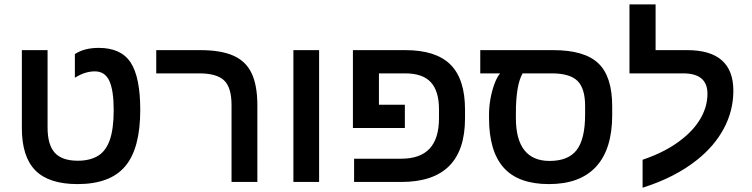

<svg xmlns="http://www.w3.org/2000/svg" viewBox="-20 -833 3445 879"><path d="M335 9.8Q203.6 9.8 141.8 -53Q80.1 -115.7 80.1 -246.1V-603.5H197.8V-249Q197.8 -170.4 230.7 -133.8Q263.7 -97.2 336.4 -97.2Q390.6 -97.2 427.2 -118.7Q463.9 -140.1 482.2 -190.9Q500.5 -241.7 500.5 -329.1Q500.5 -419.4 480.5 -462.9Q460.4 -506.3 414.1 -506.3Q369.1 -506.3 322.8 -477.1V-585.4Q365.7 -613.8 431.6 -613.8Q534.7 -613.8 578.4 -546.4Q622.1 -479 622.1 -329.6Q622.1 -153.3 553.2 -71.8Q484.4 9.8 335 9.8Z M1158.2 -351.1V0H1040V-352.1Q1040 -432.1 1006.3 -464.6Q972.7 -497.1 891.6 -497.1H695.3V-603.5H897.5Q991.2 -603.5 1048.6 -578.1Q1106 -552.7 1132.1 -497.3Q1158.2 -441.9 1158.2 -351.1Z M1440.9 -603.5V0H1323.2V-603.5Z M1989.7 -333Q1989.7 -416 1952.4 -456.5Q1915 -497.1 1835 -497.1H1714.8V-353.5H1833.5V-247.1H1595.7V-603.5H1835.9Q1975.6 -603.5 2042.2 -537.4Q2108.9 -471.2 2108.9 -331.1V-291Q2108.9 0 1817.4 0H1601.1V-106.4H1816.4Q1903.8 -106.4 1946.8 -152.6Q1989.7 -198.7 1989.7 -291.5Z M2218.8 -308.6Q2218.8 -343.3 2225.3 -380.1Q2231.9 -417 2243.4 -448.2Q2254.9 -479.5 2269.5 -497.1H2178.7V-603.5H2512.7Q2655.8 -603.5 2719.2 -543.2Q2782.7 -482.9 2782.7 -346.7V-306.2Q2782.7 -150.4 2709.2 -70.3Q2635.7 9.8 2493.2 9.8Q2353 9.8 2285.9 -65.4Q2218.8 -140.6 2218.8 -293ZM2372.6 -497.1Q2341.8 -443.4 2341.8 -315.4V-292Q2341.8 -194.8 2380.6 -145.5Q2419.4 -96.2 2496.1 -96.2Q2581.5 -96.2 2620.1 -146.2Q2658.7 -196.3 2658.7 -309.1V-347.7Q2658.7 -428.7 2623.5 -462.9Q2588.4 -497.1 2505.9 -497.1Z M2921.9 -101.6Q3032.7 -139.2 3103.5 -196.8Q3159.7 -241.2 3189.2 -294.2Q3218.8 -347.2 3218.8 -403.8Q3218.8 -497.1 3107.9 -497.1H2861.8V-813H2981.4V-603.5H3126Q3337.4 -603.5 3337.4 -417.5Q3337.4 -326.7 3294.4 -245.8Q3251.5 -165 3171.9 -101.6Q3070.8 -20.5 2921.9 26.4Z"/></svg>

Font: Arimo SemiBold
Style: Regular
Weight: 600
Designer: Steve Matteson
Foundry: Monotype Imaging Inc.
Version: Version 1.33